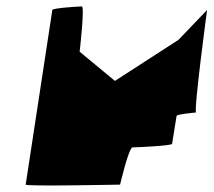

<svg xmlns="http://www.w3.org/2000/svg" viewBox="-20 -587 665 598"><path d="M60 -12C59 -6 354 -12 354 -12C354 -12 381 -128 393 -128C406 -128 515 -133 516 -139L530 -226C531 -232 599 -237 591 -237C582 -237 625 -556 625 -556L536 -463L338 -335L228 -426C229 -432 244 -567 235 -567C227 -567 144 -562 143 -556Z"/></svg>

Font: Ampere
Style: SCSuExtIta
Weight: 400
Version: Version 1